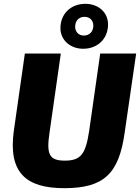

<svg xmlns="http://www.w3.org/2000/svg" viewBox="-20 -970 732 1004"><path d="M426 -950C351 -950 296 -898 296 -823C296 -759 349 -715 415 -715C491 -715 545 -768 545 -842C545 -907 493 -950 426 -950ZM422 -882C450 -882 468 -863 468 -836C468 -805 448 -784 418 -784C392 -784 373 -803 373 -830C373 -862 393 -882 422 -882ZM692 -690H504L446 -284C428 -166 404 -130 319 -130C237 -130 222 -163 239 -277L298 -690H110L52 -284C23 -68 115 14 316 14C523 14 602 -61 632 -277Z"/></svg>

Font: Exo 2 Extra Bold
Style: Italic
Weight: 800
Italic angle: -8°
Designer: Natanael Gama
Version: Version 1.001;PS 001.001;hotconv 1.0.88;makeotf.lib2.5.64775